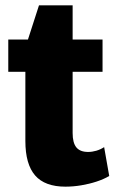

<svg xmlns="http://www.w3.org/2000/svg" viewBox="-20 -688 429 719"><path d="M225 11Q148 11 111.5 -31Q75 -73 75 -160V-510L126 -668H252V-190Q252 -153 266 -136Q280 -119 310 -119Q325 -119 340.5 -123.5Q356 -128 370 -137L389 -29Q369 -17 341.5 -8Q314 1 284 6Q254 11 225 11ZM11 -540H364V-419H11Z"/></svg>

Font: Pathway Extreme Condensed ExtraBold
Style: Regular
Weight: 800
Width: 3
Version: Version 1.001;gftools[0.9.26]